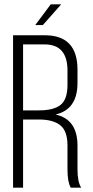

<svg xmlns="http://www.w3.org/2000/svg" viewBox="-20 -862 426 882"><path d="M261 -842 177 -747H142L213 -842ZM186 -700Q336 -700 336 -542V-481Q336 -359 235 -336Q336 -314 336 -193V-84Q336 -26 353 0H305Q290 -26 290 -84V-194Q290 -260 257 -286.5Q224 -313 159 -313H86V0H40V-700ZM160 -355Q226 -355 258 -380Q290 -405 290 -472V-538Q290 -658 185 -658H86V-355Z"/></svg>

Font: Bebas Neue Book
Style: Regular
Weight: 300
Designer: Ryoichi Tsunekawa
Foundry: Ryoichi Tsunekawa
Version: Version 1.003;PS 001.003;hotconv 1.0.88;makeotf.lib2.5.64775